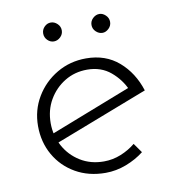

<svg xmlns="http://www.w3.org/2000/svg" viewBox="-68 -612 623 681"><g transform="rotate(-10 243.5 -271.5)"><path d="M259 8Q198 8 151 -19Q104 -46 77.5 -92.5Q51 -139 51 -197Q51 -254 79 -301Q107 -348 154.5 -376Q202 -404 260 -404Q330 -404 377.5 -363Q425 -322 446 -256L104 -124L90 -158L403 -280L393 -266Q376 -306 341.5 -335Q307 -364 257 -364Q212 -364 176 -342Q140 -320 118.5 -283Q97 -246 97 -199Q97 -155 117.5 -117Q138 -79 175 -56Q212 -33 260 -33Q292 -33 321.5 -45Q351 -57 374 -76L398 -42Q370 -20 333.5 -6Q297 8 259 8ZM126 -517Q126 -531 136 -541Q146 -551 159 -551Q172 -551 182.5 -541Q193 -531 193 -517Q193 -503 182.5 -493Q172 -483 159 -483Q146 -483 136 -493Q126 -503 126 -517ZM300 -517Q300 -531 310.5 -541Q321 -551 334 -551Q346 -551 356.5 -541Q367 -531 367 -517Q367 -503 356.5 -493Q346 -483 334 -483Q321 -483 310.5 -493Q300 -503 300 -517Z"/></g></svg>

Font: Josefin Sans Thin Light
Style: Regular
Weight: 300
Version: Version 2.000